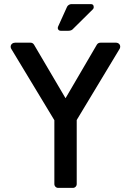

<svg xmlns="http://www.w3.org/2000/svg" viewBox="-20 -916 639 936"><path d="M264 0Q256 0 250.5 -5.5Q245 -11 245 -19V-330L36 -676Q32 -681 32 -688Q32 -697 38.5 -702.5Q45 -708 54 -708H128Q140 -708 146 -698L299 -438H300L452 -698Q458 -708 471 -708H544Q554 -708 560 -702.5Q566 -697 566 -688Q566 -681 562 -676L354 -331V-19Q354 -11 348.5 -5.5Q343 0 335 0ZM276 -766Q268 -766 264 -772Q260 -778 263 -786L306 -881Q308 -887 314.5 -891.5Q321 -896 328 -896H423Q437 -896 437 -881Q437 -875 433 -871L337 -776Q333 -771 327 -768.5Q321 -766 314 -766Z"/></svg>

Font: Miriam Libre SemiBold
Style: Regular
Weight: 600
Version: Version 2.000